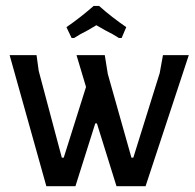

<svg xmlns="http://www.w3.org/2000/svg" viewBox="-20 -640 672 660"><path d="M301.9 -619.6H320.6Q363.6 -581.3 414 -546.7L398.1 -509.3H388.8L367.3 -522.4Q341.1 -535.5 311.2 -553.3Q281.3 -534.6 256.1 -522.4L234.6 -509.3H226.2L208.4 -546.7Q256.1 -579.4 301.9 -619.6ZM380.4 0 313.1 -215.9H307.5L239.3 0H139.3L13.1 -450.5H105.6L113.1 -396.3L192.5 -98.1H199.1L275.7 -341.1L243 -450.5H340.2L350.5 -386L431.8 -98.1H438.3L529 -388.8L540.2 -450.5H629L480.4 0Z"/></svg>

Font: Gurajada
Style: Regular
Weight: 400
Designer: Purushoth Kumar Guthula
Foundry: SiliconAndhra, USA.
Version: Version 1.0.3; ttfautohint (v1.2.42-39fb)